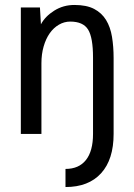

<svg xmlns="http://www.w3.org/2000/svg" viewBox="-20 -556 540 774"><path d="M244 125Q298 125 326.5 89Q355 53 355 -16V-324Q355 -405 335 -437Q315 -469 263 -469Q239 -469 217.5 -456.5Q196 -444 180.5 -422Q165 -400 156 -369Q147 -338 147 -301V-16H64V-526H141L145 -458Q162 -490 198.5 -513Q235 -536 280 -536Q329 -536 359.5 -520Q390 -504 407.5 -475.5Q425 -447 431.5 -407.5Q438 -368 438 -322V-16Q438 87 387.5 142.5Q337 198 244 198Z"/></svg>

Font: D2Coding
Style: Regular
Weight: 400
Monospace: yes
Designer: Yong-Rak Park; Jeong-Hwan Yoon; Sang-Min Lee;
Foundry: NHN Corporation
Version: Version 1.3.2; Build 20180524